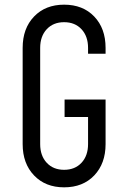

<svg xmlns="http://www.w3.org/2000/svg" viewBox="-20 -786 536 822"><path d="M254.5 16Q174.5 16 125.8 -35Q77 -86 77 -169V-581Q77 -664.5 125.8 -715.2Q174.5 -766 254.5 -766Q335 -766 383.5 -715.2Q432 -664.5 432 -581V-556H357V-581Q357 -630.5 329 -660.8Q301 -691 254.5 -691Q208 -691 180 -660.8Q152 -630.5 152 -581V-169Q152 -119.5 180 -89.2Q208 -59 254.5 -59Q301 -59 329 -89.2Q357 -119.5 357 -169V-285H256.5V-360H432V-169Q432 -86 383.5 -35Q335 16 254.5 16Z"/></svg>

Font: Mohave Light
Style: Regular
Weight: 300
Designer: Gumpita Rahayu
Foundry: Tokotype
Version: Version 2.003